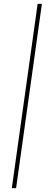

<svg xmlns="http://www.w3.org/2000/svg" viewBox="-20 -801 273 990"><path d="M196 -781 63 169H41L174 -781Z"/></svg>

Font: Exo 2 Thin
Style: Italic
Weight: 250
Italic angle: -8°
Designer: Natanael Gama
Foundry: Natanael Gama
Version: Version 2.010